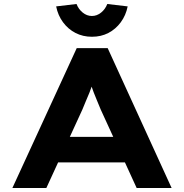

<svg xmlns="http://www.w3.org/2000/svg" viewBox="-20 -941 921 961"><path d="M42 0 364 -700H519L839 0H664L484 -393Q475 -415 466 -436.5Q457 -458 449 -478.5Q441 -499 434 -520Q427 -541 421 -561L457 -562Q450 -540 443 -519Q436 -498 427.5 -477Q419 -456 410 -435.5Q401 -415 392 -392L212 0ZM192 -128 247 -256H631L665 -128ZM440 -757Q395 -757 358 -776Q321 -795 295.5 -829.5Q270 -864 261 -909L363 -921Q373 -895 394 -878Q415 -861 440 -861Q465 -861 486 -878Q507 -895 517 -921L619 -909Q610 -864 584.5 -829.5Q559 -795 522.5 -776Q486 -757 440 -757Z"/></svg>

Font: Lexend Mega
Style: Bold
Weight: 700
Version: Version 1.007